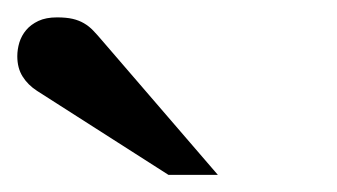

<svg xmlns="http://www.w3.org/2000/svg" viewBox="-20 -753 390 222"><path d="M174.8 -550.8 22.9 -647.9Q12.2 -654.8 6.1 -664.6Q0 -674.3 0 -688Q0 -695.8 2.4 -703.9Q4.9 -711.9 10.3 -718.3Q15.6 -724.6 24.4 -728.8Q33.2 -732.9 45.9 -732.9Q56.6 -732.9 64 -731.2Q71.3 -729.5 77.1 -726.1Q83 -722.7 87.9 -717.5Q92.8 -712.4 98.1 -706.1L231.9 -550.8Z"/></svg>

Font: BabelStone Ogham Stemless
Style: Regular
Weight: 400
Designer: Andrew West
Foundry: BabelStone
Version: Version 2.02 March 14, 2022